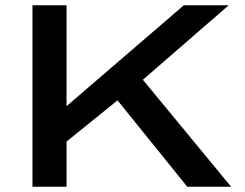

<svg xmlns="http://www.w3.org/2000/svg" viewBox="-20 -707 927 727"><path d="M103 0V-687H232V-305L676 -687H846L521 -405L855 0H689L425 -327L232 -171V0Z"/></svg>

Font: Archivo Expanded Medium
Style: Regular
Weight: 500
Width: 7
Designer: Hector Gatti
Foundry: Omnibus-Type
Version: Version 2.001